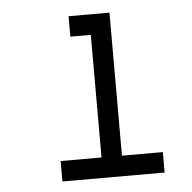

<svg xmlns="http://www.w3.org/2000/svg" viewBox="-43 -543 585 585"><g transform="rotate(-5 250.0 -250.0)"><path d="M437.5 0V-62.5H312.5V-500H187.5V-437.5H250Q250 -437.5 250 -62.5H125V0Z"/></g></svg>

Font: CalcUnifontExMono
Style: Regular
Weight: 500
Version: Version 15.0.06